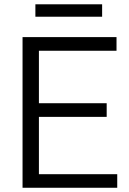

<svg xmlns="http://www.w3.org/2000/svg" viewBox="-20 -886 609 906"><path d="M533.2 -64V0H86.4V-710.9H529.8V-646.5H163.6V-398.9H483.4V-334.5H163.6V-64ZM461.9 -865.7V-807.1H147V-865.7Z"/></svg>

Font: Vazirmatn RD FD Light
Style: Regular
Weight: 300
Designer: Saber Rastikerdar
Foundry: Saber Rastikerdar
Version: Version 33.003